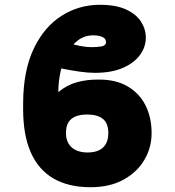

<svg xmlns="http://www.w3.org/2000/svg" viewBox="-20 -780 738 810"><path d="M396 -444.3Q468.8 -444.8 518.6 -415.5Q568.4 -386.2 594 -335.2Q619.6 -284.2 619.6 -218.8Q619.6 -157.2 588.9 -105.2Q558.1 -53.2 500.5 -21.7Q442.9 9.8 361.8 9.8Q268.6 9.8 205.1 -27.3Q141.6 -64.5 109.6 -137.7Q77.6 -210.9 77.6 -319.3V-344.7Q78.1 -481.9 122.1 -574.2Q166 -666.5 239.5 -713.1Q313 -759.8 400.9 -759.8Q469.7 -759.8 512.5 -739.7Q555.2 -719.7 575.2 -688.2Q595.2 -656.7 595.2 -621.1Q595.2 -582 570.6 -548.1Q545.9 -514.2 498 -493.4Q450.2 -472.7 380.4 -472.7Q350.6 -472.7 315.4 -477.8Q280.3 -482.9 238.8 -491.2L270 -599.6Q288.1 -591.8 315.7 -586.4Q343.3 -581.1 367.7 -581.1Q389.2 -581.1 408.2 -584.2Q427.2 -587.4 427.2 -602.5Q427.2 -617.2 412.1 -624Q397 -630.9 373.5 -630.9Q336.4 -630.9 308.6 -609.6Q280.8 -588.4 262.5 -553.5Q244.1 -518.6 235.1 -476.3Q226.1 -434.1 226.1 -391.6Q263.2 -421.9 305.2 -433.3Q347.2 -444.8 396 -444.3ZM348.1 -296.9Q319.8 -296.9 299.6 -289.1Q279.3 -281.2 268.8 -264.2Q258.3 -247.1 258.3 -218.8Q258.3 -191.9 269.5 -173.6Q280.8 -155.3 301.3 -146Q321.8 -136.7 349.1 -136.7Q377.9 -136.7 397.5 -146Q417 -155.3 427 -173.6Q437 -191.9 437 -218.8Q437 -260.3 413.8 -278.6Q390.6 -296.9 348.1 -296.9Z"/></svg>

Font: Inter 17pt Black
Style: Regular
Weight: 900
Version: Version 4.001;git-66647c0bb